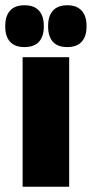

<svg xmlns="http://www.w3.org/2000/svg" viewBox="-40 -710 349 730"><path d="M46 0V-492.5H223V0ZM53 -531Q16.5 -531 -1.8 -551.2Q-20 -571.5 -20 -608V-612.5Q-20 -649 -1.8 -669.5Q16.5 -690 53 -690Q90 -690 108.2 -669.5Q126.5 -649 126.5 -612.5V-608Q126.5 -571.5 108.2 -551.2Q90 -531 53 -531ZM216 -531Q179 -531 161 -551.2Q143 -571.5 143 -608V-612.5Q143 -649 161.2 -669.5Q179.5 -690 216 -690Q252 -690 270.5 -669.5Q289 -649 289 -612.5V-608Q289 -571.5 270.5 -551.2Q252 -531 216 -531Z"/></svg>

Font: Anek Odia ExtraBold
Style: Regular
Weight: 800
Designer: Yesha Goshar & Mahesh Sahu (Odia), Yesha Goshar (Latin)
Foundry: Ek Type
Version: Version 1.003